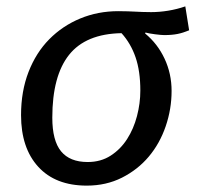

<svg xmlns="http://www.w3.org/2000/svg" viewBox="-20 -570 621 602"><path d="M435 -465Q474 -433 496 -386Q518 -339 518 -285Q518 -228 499.5 -174Q481 -120 446.5 -79Q412 -38 362.5 -13Q313 12 252 12Q154 12 100 -47Q46 -106 46 -209Q46 -284 69.5 -344.5Q93 -405 134.5 -447Q176 -489 231.5 -512Q287 -535 351 -535Q368 -535 380.5 -534.5Q393 -534 404 -533.5Q415 -533 426.5 -532.5Q438 -532 454 -532Q480 -532 507.5 -536.5Q535 -541 561 -550L573 -475Q554 -467 536.5 -463.5Q519 -460 495 -460Q486 -460 466.5 -462.5Q447 -465 436 -468ZM420 -286Q420 -347 405 -390.5Q390 -434 361 -466Q249 -464 196.5 -398Q144 -332 144 -201Q144 -129 171.5 -95.5Q199 -62 255 -62Q296 -62 327 -82Q358 -102 378.5 -134Q399 -166 409.5 -206Q420 -246 420 -286Z"/></svg>

Font: Yekcdsyqcyvpieeyorgstswgcgt
Style: Regular
Weight: 400
Italic angle: -8°
Designer: Carrois Corporate & Edenspiekermann
Foundry: Carrois Corporate GbR & Edenspiekermann AG
Version: Version 2.001